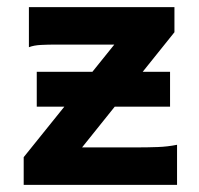

<svg xmlns="http://www.w3.org/2000/svg" viewBox="-20 -518 558 538"><path d="M61 -498H468.8V-427.7L210 -105H368.7Q394.5 -105 421.9 -106Q449.2 -106.9 476.1 -112.3V0H46.4V-77.6L300.3 -393.1H136.7Q115.2 -393.1 95 -392.1Q74.7 -391.1 61 -385.7ZM83 -316.9H456.5V-219.2H83Z"/></svg>

Font: Andika
Style: Bold
Weight: 700
Designer: Victor Gaultney, Annie Olsen, Julie Remington, Don Collingsworth, Eric Hays, Becca Hirsbrunner
Foundry: SIL International
Version: Version 6.101